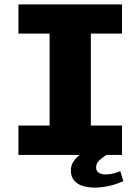

<svg xmlns="http://www.w3.org/2000/svg" viewBox="-20 -706 640 875"><path d="M64 0V-134H206V-553H64V-686H536V-553H394V-134H536V0ZM412 149Q381 149 356 141Q331 133 317 115.5Q303 98 303 72Q303 47 315.5 29Q328 11 344 0H465Q450 9 434 23.5Q418 38 418 57Q418 74 430.5 81.5Q443 89 460 89Q477 89 494.5 85Q512 81 528 74L542 119Q511 134 476.5 141.5Q442 149 412 149Z"/></svg>

Font: Chivo Mono ExtraBold
Style: Regular
Weight: 800
Monospace: yes
Designer: Hector Gatti
Foundry: Omnibus-Type
Version: Version 1.008